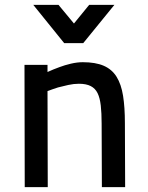

<svg xmlns="http://www.w3.org/2000/svg" viewBox="-20 -764 606 784"><path d="M81 0 80 -499H174V-470Q198 -481 223 -490Q244 -498 269.5 -504Q295 -510 318 -510Q370 -510 403.5 -495.5Q437 -481 456 -450.5Q475 -420 482.5 -373Q490 -326 490 -261L491 0H396L395 -260Q395 -302 391.5 -333Q388 -364 378.5 -383.5Q369 -403 350.5 -412.5Q332 -422 302 -422Q281 -422 258.5 -417Q236 -412 217 -407Q195 -400 174 -392L175 0ZM116 -744H219L282 -668L344 -744H447L320 -588H242Z"/></svg>

Font: Panefresco 600wt
Style: Regular
Weight: 600
Designer: Campivisivi
Foundry: Campivisivi & Chank Co
Version: Version 1.001